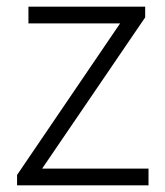

<svg xmlns="http://www.w3.org/2000/svg" viewBox="-20 -554 493 574"><path d="M31 0H424V-50H106L414 -502V-534H65V-484H339L31 -31Z"/></svg>

Font: Noto Sans SC Light
Style: Regular
Weight: 300
Designer: Ryoko NISHIZUKA 西塚涼子 (kana, bopomofo & ideographs); Paul D. Hunt (Latin, Greek & Cyrillic); Sandoll Communications 산돌커뮤니
Foundry: Adobe
Version: Version 2.004;hotconv 1.0.118;makeotfexe 2.5.65603